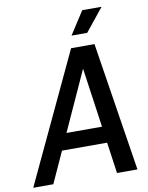

<svg xmlns="http://www.w3.org/2000/svg" viewBox="-100 -959 793 1027"><g transform="rotate(-10 296.5 -445.0)"><path d="M524 -890H419L339 -766H424ZM451 0H562L452 -700H325L-4 0H105L182 -169H427ZM222 -258 369 -581 415 -258Z"/></g></svg>

Font: Arthouse Owned Medium
Style: Italic
Weight: 500
Italic angle: -10°
Designer: Jeremy Tribby
Foundry: Tribby Type
Version: Version 1.000;PS 001.000;hotconv 1.0.88;makeotf.lib2.5.64775